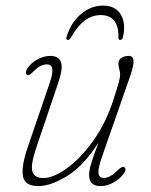

<svg xmlns="http://www.w3.org/2000/svg" viewBox="-20 -640 524 668"><path d="M412 -58.5Q421 -52.5 412.5 -39Q399.5 -19 376.2 -5.8Q353 7.5 330 7.5Q290 7.5 290 -31Q290 -45.5 296.2 -67.8Q302.5 -90 322.5 -143.5Q269.5 -61 212.2 -26.8Q155 7.5 114 7.5Q66.5 7.5 60 -26.5Q53.5 -60.5 76.5 -128L151.5 -347Q164 -383.5 162 -399.8Q160 -416 143 -416Q132 -416 121 -410.5Q110 -405 96 -391Q88.5 -383.5 83.8 -380.2Q79 -377 74 -379.5Q70 -382 70.2 -387.8Q70.5 -393.5 73.5 -399Q84.5 -418.5 108 -432Q131.5 -445.5 155 -445.5Q183.5 -445.5 191.8 -424.8Q200 -404 183.5 -354.5L105.5 -124Q85.5 -64.5 93 -42.5Q100.5 -20.5 130.5 -20.5Q165 -20.5 212 -54Q259 -87.5 303.5 -149Q348 -210.5 375.5 -295.5Q390 -341 394 -356.5Q398 -372 398 -380.5Q398 -389.5 395 -399.2Q392 -409 392 -420Q392 -432 402.8 -438.8Q413.5 -445.5 427.5 -445.5Q442.5 -445.5 444.5 -430Q446.5 -414.5 432 -372.5L335 -95Q321 -55 322.5 -38Q324 -21 341.5 -21Q351.5 -21 363.2 -27Q375 -33 391 -49Q405.5 -62.5 412 -58.5ZM330 -587.5Q270 -587.5 226.5 -509Q222 -501 216.5 -501Q209 -501 211.5 -511Q225.5 -559.5 260.5 -590Q295.5 -620.5 338.5 -620.5Q381.5 -620.5 400.2 -589.5Q419 -558.5 407.5 -509.5Q405 -501 398 -501Q392 -501 392 -509Q394 -587.5 330 -587.5Z"/></svg>

Font: Fraunces 72pt SuperSoft Thin
Style: Italic
Weight: 100
Italic angle: -16°
Version: Version 1.000;[b76b70a41]